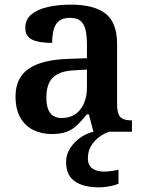

<svg xmlns="http://www.w3.org/2000/svg" viewBox="-20 -568 625 828"><path d="M203 10Q159 10 123.5 -7.5Q88 -25 67.5 -61Q47 -97 47 -152Q47 -232 103 -271Q159 -310 272 -314L355 -317V-374Q355 -408 350 -434.5Q345 -461 329.5 -476Q314 -491 281 -491Q251 -491 234 -477Q217 -463 211 -438.5Q205 -414 205 -383Q147 -383 118 -397.5Q89 -412 89 -448Q89 -484 115.5 -506Q142 -528 187 -538Q232 -548 285 -548Q385 -548 435 -509.5Q485 -471 485 -377V-120Q485 -93 490.5 -77.5Q496 -62 510 -55.5Q524 -49 546 -49H549V0H383L363 -75H355Q333 -48 313.5 -29Q294 -10 268.5 0Q243 10 203 10ZM246 -59Q280 -59 304 -75Q328 -91 341.5 -121Q355 -151 355 -191V-268L303 -265Q256 -263 229.5 -249Q203 -235 191.5 -210Q180 -185 180 -148Q180 -118 187 -98.5Q194 -79 209 -69Q224 -59 246 -59ZM409 240Q339 240 302 213.5Q265 187 265 130Q265 99 282 72Q299 45 326 26Q353 7 383 0H452Q431 6 409.5 21.5Q388 37 373.5 60Q359 83 359 115Q359 145 378.5 158.5Q398 172 428 172Q442 172 457.5 170Q473 168 491 164V224Q481 229 466 232.5Q451 236 435.5 238Q420 240 409 240Z"/></svg>

Font: Noto Serif Kannada SemiBold
Style: Regular
Weight: 600
Version: Version 2.003